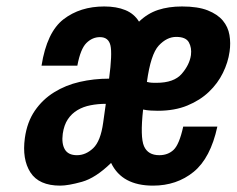

<svg xmlns="http://www.w3.org/2000/svg" viewBox="-20 -573 743 603"><path d="M110.4 -366.7H222.9Q232.7 -419.4 251.4 -437.9Q270.1 -456.4 293.9 -456.4Q320.9 -456.4 326.9 -430.2Q332.9 -404 322.6 -326Q274.7 -326 230.4 -315.8Q186 -305.6 149.9 -283.1Q113.7 -260.7 89.4 -225.3Q65.1 -189.9 58.1 -139.7Q48.9 -72.9 75.6 -31.4Q102.4 10 169 10Q194.3 10 237.3 -2Q280.3 -14 328.9 -61.3Q346.4 -25.1 379.3 -7.6Q412.1 10 460.6 10Q535 10 588.1 -33.2Q641.1 -76.4 662.6 -175.3H555.4Q543 -119 525.1 -102.3Q507.3 -85.6 480.3 -85.6Q444.7 -85.6 432.3 -113.8Q419.9 -142 429.4 -229Q441.6 -226.4 453.1 -225.8Q464.6 -225.1 475.6 -225.1Q528.6 -225.1 568.5 -241.6Q608.4 -258 636.2 -284.6Q664 -311.1 680.1 -344.1Q696.3 -377 701 -410.7Q705 -437.7 700.6 -463.1Q696.3 -488.6 679.8 -508.4Q663.3 -528.1 632.4 -540.4Q601.4 -552.7 551.6 -552.7Q509.6 -552.7 476.5 -541.8Q443.4 -530.9 416.6 -505Q401.4 -529.9 373.6 -541.3Q345.9 -552.7 307.4 -552.7Q231.6 -552.7 179.4 -512.4Q127.1 -472 110.4 -366.7ZM441.4 -315.7Q453.3 -402.7 478.6 -429.9Q504 -457.1 533.4 -457.1Q563.6 -457.1 573.1 -440.1Q582.6 -423.1 579.7 -400Q575.3 -369.6 550.8 -341.2Q526.3 -312.9 471.6 -312.9Q465.1 -312.9 457.9 -313.1Q450.7 -313.4 441.4 -315.7ZM312.3 -246.9 304 -187.6Q296 -129.7 272.7 -107.6Q249.4 -85.6 221.7 -85.6Q194.3 -85.6 183.6 -103.8Q173 -122 177.1 -152.9Q181 -180.3 193 -198.3Q205 -216.3 223.2 -227.1Q241.4 -238 264.4 -242.4Q287.3 -246.9 312.3 -246.9Z"/></svg>

Font: Secuela ExtLt
Style: Italic
Weight: 200
Italic angle: -8°
Designer: Fernando Haro
Foundry: deFharo
Version: Version 1.704